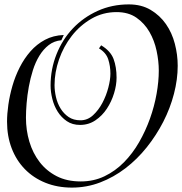

<svg xmlns="http://www.w3.org/2000/svg" viewBox="-20 -819 828 873"><path d="M440 -613Q483 -587 496.5 -550.5Q510 -514 510 -466Q510 -432 498.5 -394.5Q487 -357 466 -325Q445 -293 414 -272Q383 -251 344 -251Q309 -251 284 -268Q259 -285 242.5 -311Q226 -337 218 -369Q210 -401 210 -430Q210 -505 237 -572.5Q264 -640 311.5 -690Q359 -740 424 -769.5Q489 -799 566 -799Q623 -799 665 -774Q707 -749 734.5 -709.5Q762 -670 775 -620Q788 -570 788 -520Q788 -458 771 -392.5Q754 -327 722.5 -265.5Q691 -204 647.5 -149.5Q604 -95 550.5 -54Q497 -13 435.5 10.5Q374 34 307 34Q241 34 186.5 12Q132 -10 93 -50Q54 -90 33 -145Q12 -200 12 -266Q12 -301 18 -343Q24 -385 36.5 -428.5Q49 -472 69.5 -512.5Q90 -553 118.5 -585.5Q147 -618 184.5 -638Q222 -658 270 -660L259 -636Q226 -633 201.5 -614Q177 -595 159 -565.5Q141 -536 129.5 -499.5Q118 -463 111 -424.5Q104 -386 101 -349.5Q98 -313 98 -284Q98 -227 113.5 -175Q129 -123 160 -82.5Q191 -42 237.5 -18Q284 6 347 6Q406 6 455 -17.5Q504 -41 543.5 -81Q583 -121 612.5 -172.5Q642 -224 662 -280Q682 -336 692 -392.5Q702 -449 702 -498Q702 -541 692 -588Q682 -635 659.5 -674Q637 -713 600.5 -738.5Q564 -764 510 -764Q448 -764 396 -734Q344 -704 306.5 -656Q269 -608 248.5 -549Q228 -490 228 -432Q228 -406 234.5 -377.5Q241 -349 255.5 -325.5Q270 -302 292 -287Q314 -272 346 -272Q378 -272 403 -295Q428 -318 445.5 -351Q463 -384 472.5 -420.5Q482 -457 482 -484Q482 -519 472 -549.5Q462 -580 430 -599Z"/></svg>

Font: Lucien Schoenschriftv CAT
Style: Regular
Weight: 400
Designer: Lucian Bernhard 1928
Foundry: CAT-Fonts Peter Wiegel
Version: Version 1.000